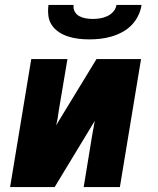

<svg xmlns="http://www.w3.org/2000/svg" viewBox="-20 -760 640 780"><path d="M21 0 107 -520H254L219 -312Q217 -297 214.5 -281.5Q212 -266 208 -251L372 -520H553L467 0H320L354 -208Q357 -223 359.5 -238.5Q362 -254 365 -269L202 0ZM343 -600Q321 -600 299.5 -602.5Q278 -605 257.5 -611.5Q237 -618 219.5 -629.5Q202 -641 190.5 -658Q179 -675 176.5 -696.5Q174 -718 177 -740H279Q277 -725 283.5 -713Q290 -701 302 -694.5Q314 -688 328 -685.5Q342 -683 357 -683Q372 -683 387 -685.5Q402 -688 416 -694.5Q430 -701 440.5 -713Q451 -725 453 -740H555Q552 -718 541.5 -696.5Q531 -675 514.5 -658Q498 -641 476.5 -629.5Q455 -618 432.5 -611.5Q410 -605 387.5 -602.5Q365 -600 343 -600Z"/></svg>

Font: Iosevka Aile Heavy Oblique
Style: Regular
Weight: 900
Italic angle: -9°
Designer: Belleve Invis
Foundry: Belleve Invis
Version: Version 31.1.0; ttfautohint (v1.8.4)